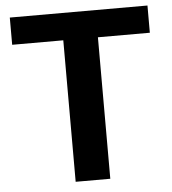

<svg xmlns="http://www.w3.org/2000/svg" viewBox="-51 -758 723 806"><g transform="rotate(-5 310.0 -355.5)"><path d="M600.1 -710.9V-596.2H381.3V0H235.4V-596.2H20V-710.9Z"/></g></svg>

Font: Vazirmatn RD
Style: Bold
Weight: 700
Designer: Saber Rastikerdar
Foundry: Saber Rastikerdar
Version: Version 32.102